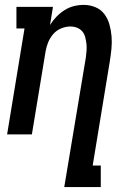

<svg xmlns="http://www.w3.org/2000/svg" viewBox="-20 -548 540 783"><path d="M242 215 330 -313Q332 -327 333 -341.5Q334 -356 332.5 -369.5Q331 -383 327.5 -396.5Q324 -410 315.5 -420Q307 -430 294 -435Q281 -440 267 -440Q248 -440 229 -432Q210 -424 197 -409Q184 -394 176.5 -375.5Q169 -357 166 -339L110 0H9L80 -432H47V-520H196L184 -446Q195 -464 210 -479.5Q225 -495 243 -506.5Q261 -518 281 -523Q301 -528 321 -528Q347 -528 369.5 -518.5Q392 -509 406 -490Q420 -471 426.5 -447.5Q433 -424 435 -399.5Q437 -375 434.5 -349.5Q432 -324 428 -299L358 127H391V215Z"/></svg>

Font: Iosevka Curly Slab Semibold
Style: Italic
Weight: 600
Italic angle: -9°
Monospace: yes
Designer: Belleve Invis
Foundry: Belleve Invis
Version: Version 22.1.2; ttfautohint (v1.8.4)